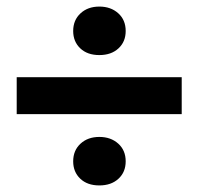

<svg xmlns="http://www.w3.org/2000/svg" viewBox="-20 -626 610 584"><path d="M532.7 -278.8H30.8V-391.1H532.7ZM202.6 -531.7Q202.6 -564.9 224.9 -585.4Q247.1 -606 282.2 -606Q316.9 -606 339.6 -585.7Q362.3 -565.4 362.3 -531.7Q362.3 -499 340.3 -478.8Q318.4 -458.5 282.2 -458.5Q245.6 -458.5 224.1 -479Q202.6 -499.5 202.6 -531.7ZM202.6 -135.3Q202.6 -168.5 224.9 -189Q247.1 -209.5 282.2 -209.5Q316.9 -209.5 339.6 -189.2Q362.3 -168.9 362.3 -135.3Q362.3 -102.5 340.3 -82.3Q318.4 -62 282.2 -62Q245.6 -62 224.1 -82.5Q202.6 -103 202.6 -135.3Z"/></svg>

Font: TypoPRO Roboto
Style: Bold
Weight: 700
Designer: Google
Version: Version 2.136; 2016